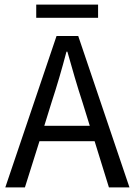

<svg xmlns="http://www.w3.org/2000/svg" viewBox="-20 -812 584 832"><path d="M203 -367 172 -267H369L338 -367Q320 -422 304 -476.5Q288 -531 272 -588H268Q253 -531 237 -476.5Q221 -422 203 -367ZM3 0 225 -656H319L541 0H452L390 -200H151L88 0ZM137 -735V-792H405V-735Z"/></svg>

Font: SourceSansPro
Style: Book
Weight: 400
Designer: Paul D. Hunt
Foundry: Adobe Systems Incorporated
Version: Version 2.021;PS 2.000;hotconv 1.0.86;makeotf.lib2.5.63406